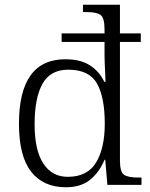

<svg xmlns="http://www.w3.org/2000/svg" viewBox="-20 -780 634 810"><path d="M258 10Q163 10 111.5 -55.5Q60 -121 60 -258Q60 -530 256 -530Q319 -530 359 -504.5Q399 -479 420 -435H425Q425 -445 424 -465.5Q423 -486 422 -508Q421 -530 421 -544V-603H240V-639H421V-656Q421 -706 403.5 -717.5Q386 -729 348 -729H330V-760H486V-639H574V-603H486V-103Q486 -54 503.5 -42.5Q521 -31 563 -31H577V0H433L424 -106H421Q399 -53 360 -21.5Q321 10 258 10ZM268 -34Q350 -35 386 -95.5Q422 -156 422 -258Q422 -370 389 -428Q356 -486 268 -486Q192 -486 159 -426Q126 -366 126 -256Q126 -145 163.5 -89Q201 -33 268 -34Z"/></svg>

Font: Noto Serif Hentaigana Light
Style: Regular
Weight: 300
Designer: Kazuhiro Yamada
Foundry: nipponia
Version: Version 1.000; ttfautohint (v1.8.4.7-5d5b)